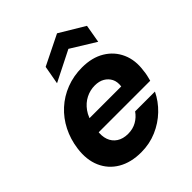

<svg xmlns="http://www.w3.org/2000/svg" viewBox="-204 -844 979 979"><g transform="rotate(-45 285.5 -354.5)"><path d="M246 12Q172 12 120 -18.5Q68 -49 44 -104Q20 -159 30 -232Q38 -291 63.5 -341.5Q89 -392 130 -429.5Q171 -467 224 -487.5Q277 -508 338 -508Q410 -508 460.5 -477.5Q511 -447 534.5 -394Q558 -341 548 -274Q547 -260 543.5 -244Q540 -228 536 -214H125L140 -298H411Q415 -329 404 -350.5Q393 -372 371.5 -384.5Q350 -397 319 -397Q285 -397 254.5 -381.5Q224 -366 202 -335.5Q180 -305 171 -257L166 -228Q160 -190 170 -162Q180 -134 204.5 -118Q229 -102 265 -102Q300 -102 327 -117.5Q354 -133 371 -158H514Q491 -110 451 -71.5Q411 -33 358.5 -10.5Q306 12 246 12ZM191 -541 209 -641 371 -721 506 -640 489 -542 356 -624Z"/></g></svg>

Font: DM Sans 36pt ExtraBold
Style: Italic
Weight: 800
Italic angle: -10°
Designer: Colophon Foundry, Jonny Pinhorn
Foundry: Colophon Foundry
Version: Version 4.004;gftools[0.9.30]